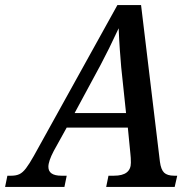

<svg xmlns="http://www.w3.org/2000/svg" viewBox="-79 -734 766 754"><path d="M-59 0 -50 -44H-34Q-16 -44 -3 -50Q10 -56 23 -73Q36 -90 54 -122L382 -714H475L549 -99Q553 -68 565.5 -56Q578 -44 605 -44H617L607 0H338L347 -44H369Q435 -44 435 -95Q435 -105 434.5 -114Q434 -123 433 -131L423 -233H183L132 -141Q111 -101 111 -79Q111 -44 162 -44H183L174 0ZM316 -479 214 -290H416L397 -470Q394 -506 391.5 -540Q389 -574 387 -623Q365 -576 349.5 -544.5Q334 -513 316 -479Z"/></svg>

Font: Noto Serif SemiCondensed Medium
Style: Italic
Weight: 500
Width: 4
Italic angle: -12°
Designer: Monotype Design Team
Foundry: Monotype Imaging Inc.
Version: Version 2.013